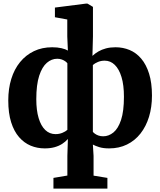

<svg xmlns="http://www.w3.org/2000/svg" viewBox="-20 -840 920 1103"><path d="M287 243.5V182L367 168.5V55.5L370 -41.5Q356 -25.5 336.8 -13.2Q317.5 -1 292.8 5.8Q268 12.5 237 12.5Q194 12.5 156.2 -3.2Q118.5 -19 89.5 -52.2Q60.5 -85.5 44 -137.8Q27.5 -190 27.5 -263.5Q27.5 -330.5 44.8 -386.5Q62 -442.5 95.2 -483.2Q128.5 -524 175 -546.2Q221.5 -568.5 280 -568.5Q310 -568.5 333.5 -563Q357 -557.5 370 -549.5L366.5 -631V-728L295.5 -741V-796.5L475.5 -819.5H482L514 -800.5V-631L511 -519Q526.5 -533.5 545.5 -544.5Q564.5 -555.5 588.8 -562Q613 -568.5 643.5 -568.5Q686.5 -568.5 724.5 -552.8Q762.5 -537 791.2 -503.2Q820 -469.5 836.5 -416.8Q853 -364 853 -291Q853 -224 836 -168.8Q819 -113.5 787 -72.8Q755 -32 709.5 -9.8Q664 12.5 607 12.5Q573 12.5 550 5.2Q527 -2 513.5 -9.5L517.5 55.5V169L597 182V243.5ZM299 -69.5Q320.5 -69.5 338.5 -77Q356.5 -84.5 367 -94V-476.5Q363.5 -481.5 355.5 -487.5Q347.5 -493.5 335.5 -498Q323.5 -502.5 308.5 -502.5Q276.5 -502.5 249.2 -479.2Q222 -456 205.2 -404.8Q188.5 -353.5 188.5 -270Q188.5 -206.5 202 -161.5Q215.5 -116.5 240.2 -93Q265 -69.5 299 -69.5ZM573 -57Q604.5 -57 631.8 -79.2Q659 -101.5 675.5 -151.2Q692 -201 692 -284Q692 -351.5 678 -397.5Q664 -443.5 639.2 -467.5Q614.5 -491.5 581.5 -491.5Q560.5 -491.5 542.5 -484Q524.5 -476.5 513.5 -466.5V-82.5Q517 -78 525 -72Q533 -66 545.2 -61.5Q557.5 -57 573 -57Z"/></svg>

Font: Merriweather ExtraBold
Style: Regular
Weight: 800
Version: Version 2.100